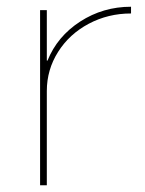

<svg xmlns="http://www.w3.org/2000/svg" viewBox="-20 -550 429 570"><path d="M99 -520H119V-370H121Q150 -442 218 -486Q286 -530 369 -530V-510Q301 -510 243.5 -479.5Q186 -449 152.5 -396Q119 -343 119 -280V0H99Z"/></svg>

Font: Enso Thin
Style: Regular
Weight: 100
Designer: Coji Morishita
Foundry: UNDERFOREST DESIGN
Version: Version 1.000